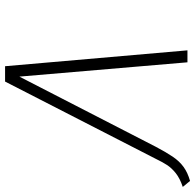

<svg xmlns="http://www.w3.org/2000/svg" viewBox="-26 -724 751 738"><g transform="rotate(90 349.0 -354.5)"><path d="M675 -710Q643 -701 621 -685Q599 -669 581.5 -643Q564 -617 544 -579L274 -54L219 -700H173L234 1H293L594 -586Q602 -603 613.5 -621Q625 -639 645 -655Q665 -671 698 -682Z"/></g></svg>

Font: Advent Pro Light
Style: Italic
Weight: 300
Italic angle: -12°
Version: Version 3.000